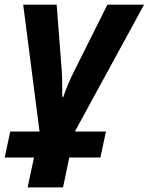

<svg xmlns="http://www.w3.org/2000/svg" viewBox="-50 -566 640 826"><path d="M68.8 240.2 96.2 111.8H-29.8L-5.9 0H120.1L49.8 -545.9H193.8L215.8 -259.8Q217.3 -238.8 217.5 -208.5Q217.8 -178.2 217.8 -148.9H222.2Q231 -175.3 243.7 -205.1Q256.3 -234.9 267.1 -255.9L412.1 -545.9H569.8L272 0H405.8L381.8 111.8H248L221.2 240.2Z"/></svg>

Font: Open Sans
Style: Bold Italic
Weight: 700
Italic angle: -12°
Designer: Monotype Design Team
Foundry: Monotype Imaging Inc.
Version: Version 3.003; ttfautohint (v1.8.4)